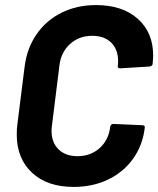

<svg xmlns="http://www.w3.org/2000/svg" viewBox="-20 -728 623 756"><path d="M46 -198Q46 -222 48 -235L77 -466Q86 -538 124 -593Q162 -648 222.5 -678Q283 -708 358 -708Q462 -708 522.5 -654Q583 -600 583 -510Q583 -499 581 -477Q581 -468 568 -466L454 -459H452Q442 -459 444 -470Q445 -476 445 -488Q445 -533 418 -560Q391 -587 343 -587Q291 -587 255.5 -554.5Q220 -522 214 -470L184 -229Q183 -223 183 -212Q183 -167 210.5 -140Q238 -113 285 -113Q337 -113 372.5 -145Q408 -177 414 -229Q416 -240 427 -240L540 -235Q545 -235 548 -232.5Q551 -230 550 -225Q542 -156 504 -103Q466 -50 405.5 -21Q345 8 270 8Q166 8 106 -48Q46 -104 46 -198Z"/></svg>

Font: Barlow
Style: Bold Italic
Weight: 700
Italic angle: -7°
Designer: Jeremy Tribby
Foundry: Tribby Type
Version: Version 1.422